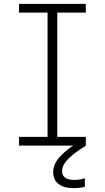

<svg xmlns="http://www.w3.org/2000/svg" viewBox="-20 -750 540 989"><path d="M78 0V-45H225V-685H78V-730H422V-685H275V-45H422V0ZM359 219Q320 219 296.5 207Q273 195 263.5 177Q254 159 254 138Q254 96 287 59Q320 22 379 -15L423 0Q364 36 332 68Q300 100 300 131Q300 149 309 159Q318 169 332.5 173Q347 177 362 177Q377 177 391 174.5Q405 172 417 168V212Q404 216 389.5 217.5Q375 219 359 219Z"/></svg>

Font: M PLUS Code Latin Light
Style: Regular
Weight: 300
Designer: Coji Morishita
Foundry: UNDERFOREST DESIGN
Version: Version 1.002; ttfautohint (v1.8.3)